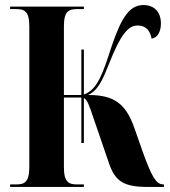

<svg xmlns="http://www.w3.org/2000/svg" viewBox="-20 -740 673 760"><path d="M20 0H312V-10H285C253 -10 233 -18 233 -78V-354H302V-174H312V-352C325 -345 332 -327 351 -270L411 -95C436 -21 471 0 566 0H629V-10H626C598 -10 580 -42 545 -139L512 -233C477 -334 427 -364 329 -364C378 -387 393 -445 427 -525C470 -625 499 -639 525 -639C561 -639 576 -613 580 -587C604 -590 617 -616 617 -647C617 -692 591 -720 548 -720C493 -720 461 -672 422 -557C388 -453 367 -385 312 -366V-544H302V-364H233V-637C233 -696 253 -704 285 -704H312V-714H20V-704H44C76 -704 96 -696 96 -637V-78C96 -18 76 -10 44 -10H20Z"/></svg>

Font: Noto Serif Display Condensed Extra
Style: Regular
Weight: 800
Width: 3
Designer: Monotype Design Team
Foundry: Monotype Imaging Inc.
Version: Version 1.900